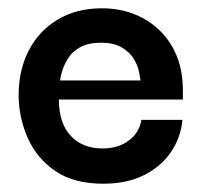

<svg xmlns="http://www.w3.org/2000/svg" viewBox="-20 -433 502 463"><path d="M229 10Q158 10 113.5 -20.5Q69 -51 47.5 -99Q26 -147 25 -199Q24 -261 48.5 -309.5Q73 -358 118.5 -385.5Q164 -413 226 -413Q281 -413 325 -389Q369 -365 394.5 -322Q420 -279 421 -219Q421 -217 421 -207.5Q421 -198 421 -193H122Q122 -136 150.5 -105.5Q179 -75 227 -75Q265 -75 290.5 -94Q316 -113 321 -144H420Q416 -101 392 -66Q368 -31 327 -10.5Q286 10 229 10ZM125 -239H319Q318 -246 315 -261Q312 -276 302 -292Q292 -308 273 -319Q254 -330 224 -330Q194 -330 175 -320Q156 -310 146 -295Q136 -280 131 -265Q126 -250 125 -239Z"/></svg>

Font: Darker Grotesque Light
Style: Bold
Weight: 700
Version: Version 1.000;gftools[0.9.28]